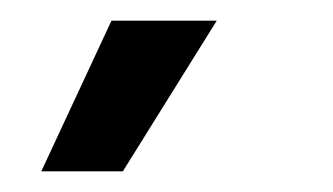

<svg xmlns="http://www.w3.org/2000/svg" viewBox="-20 -757 323 186"><path d="M99 -591H20L88 -737H190Z"/></svg>

Font: Bricolage Grotesque 36pt
Style: Regular
Weight: 400
Designer: Mathieu Triay
Foundry: Atelier Triay
Version: Version 1.001;gftools[0.9.33.dev8+g029e19f]